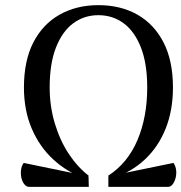

<svg xmlns="http://www.w3.org/2000/svg" viewBox="-20 -726 705 746"><path d="M325 -43 307 -34Q241 -57 187.5 -106Q134 -155 103.5 -226Q73 -297 73 -386Q73 -490 109.5 -561Q146 -632 211.5 -669Q277 -706 362 -706Q449 -706 514 -669Q579 -632 615.5 -561Q652 -490 652 -386Q652 -297 623.5 -226Q595 -155 542.5 -106Q490 -57 418 -34L400 -43Q476 -92 514 -181.5Q552 -271 552 -386Q552 -479 527.5 -541.5Q503 -604 460.5 -635.5Q418 -667 362 -667Q307 -667 264.5 -635.5Q222 -604 197.5 -541.5Q173 -479 173 -386Q173 -313 193 -246.5Q213 -180 247 -128.5Q281 -77 325 -43ZM93 0Q83 0 75 -9.5Q67 -19 63.5 -33.5Q60 -48 61.5 -64Q63 -80 72 -93L324 -41L325 0ZM401 0V-41L654 -93Q663 -80 664.5 -64Q666 -48 662 -33.5Q658 -19 650.5 -9.5Q643 0 633 0Z"/></svg>

Font: Arima Thin Medium
Style: Regular
Weight: 500
Version: Version 1.100